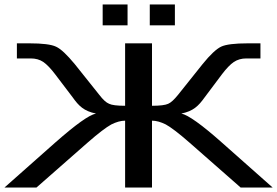

<svg xmlns="http://www.w3.org/2000/svg" viewBox="-28 -844 1247 864"><path d="M535 -368C499 -368 475 -371 463 -377C450 -382 435 -396 419 -417L308 -556C273 -598 246 -624 224 -634C203 -644 163 -649 104 -649H48V-581H111C132 -581 151 -576 167 -565C183 -554 201 -535 220 -510L299 -406C326 -368 349 -344 404 -333C373 -327 312 -283 220 -202L-8 0H136L366 -202C415 -245 451 -272 473 -284C495 -295 516 -301 535 -301V0H656V-301C675 -301 696 -295 718 -284C740 -272 776 -245 825 -202L1055 0H1199L971 -202C880 -283 818 -327 788 -333C842 -344 865 -367 893 -406L971 -510C990 -535 1008 -554 1024 -565C1041 -576 1059 -581 1080 -581H1144V-649H1088C1028 -649 988 -644 967 -634C946 -624 918 -598 884 -556L773 -417C756 -396 741 -382 729 -377C716 -371 692 -368 656 -368V-649H535ZM546 -730V-824H434V-730ZM759 -730V-824H646V-730Z"/></svg>

Font: Gamestation Extended
Style: Regular
Weight: 400
Width: 7
Designer: Jonas Hecksher
Foundry: Jonas Hecksher, Playtypeª, e-types AS
Version: Version 1.003